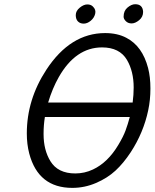

<svg xmlns="http://www.w3.org/2000/svg" viewBox="-20 -889 743 923"><path d="M426.8 -857.4Q442.4 -842.3 437.5 -822.5Q432.6 -802.7 416 -789.1Q399.4 -775.4 382.3 -775.4Q365.2 -775.4 354.7 -785.9Q344.2 -796.4 344.2 -816.4Q344.2 -836.4 363.3 -852.1Q382.3 -867.7 399.7 -867.7Q417 -867.7 426.8 -857.4ZM574.2 -808.6Q574.2 -837.4 593.3 -853Q612.3 -868.7 629.9 -868.7Q666 -868.7 668 -832Q668 -807.6 648.9 -792Q629.9 -776.4 612.8 -776.4Q595.7 -776.4 585 -787.1Q574.2 -797.9 574.2 -808.6ZM108.9 -247.6Q108.9 -410.6 203.1 -554.2Q318.4 -730 485.4 -730Q544.9 -730 587.9 -707Q664.6 -667 691.9 -562Q703.1 -519 703.1 -463.6Q703.1 -408.2 692.4 -358.4Q669.9 -251.5 608.4 -157.2Q574.2 -105 535.2 -68.8Q496.1 -32.7 441.4 -9.3Q386.7 14.2 327.6 14.2Q164.1 14.2 120.6 -150.9Q108.9 -195.3 108.9 -247.6ZM604 -326.7H195.8Q189.5 -288.1 189.5 -247.6V-243.7Q189.5 -168 222.2 -114.3Q258.3 -55.2 341.8 -55.2Q386.7 -55.2 426.8 -74.2Q498.5 -107.9 548.8 -192.4Q572.8 -232.4 583.5 -261.5Q594.2 -290.5 604 -326.7ZM211.4 -396H617.7Q622.6 -434.1 622.6 -468.3Q622.6 -545.9 590.3 -601.1Q554.7 -661.1 470.7 -661.1Q343.8 -661.1 262.7 -518.6Q231.9 -464.4 211.4 -396Z"/></svg>

Font: Tuffy
Style: Italic
Weight: 400
Italic angle: -12°
Designer: Thatcher Ulrich, Karoly Barta and Michael Everson
Version: Version 001.271